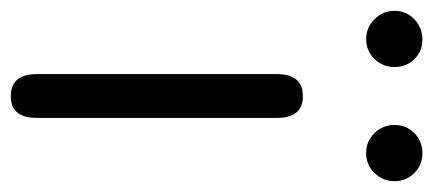

<svg xmlns="http://www.w3.org/2000/svg" viewBox="-265 -558 801 355"><g transform="rotate(90 135.5 -380.5)"><path d="M136 0Q95 0 95 -48V-492Q95 -540 136 -540Q176 -540 176 -492V-48Q176 0 136 0ZM30.5 -657Q9 -657 -6.5 -672.5Q-22 -688 -22 -709.5Q-22 -731 -6.5 -746Q9 -761 31 -761Q53 -761 67.5 -746Q82 -731 82 -709.5Q82 -688 67 -672.5Q52 -657 30.5 -657ZM241 -657Q219 -657 204 -672.5Q189 -688 189 -709.5Q189 -731 204 -746Q219 -761 241 -761Q263 -761 278 -746Q293 -731 293 -709.5Q293 -688 278 -672.5Q263 -657 241 -657Z"/></g></svg>

Font: Resource Han Rounded JP Normal
Style: Regular
Weight: 350
Designer: Cyano Hao (round all glyphs); Ryoko NISHIZUKA 西塚涼子 (kana, bopomofo & ideographs); Paul D. Hunt (Latin, Greek & Cyrillic)
Foundry: Cyano Hao
Version: 0.990